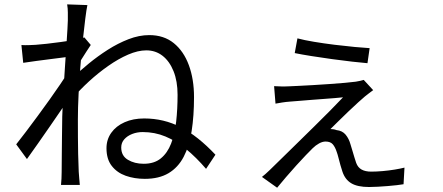

<svg xmlns="http://www.w3.org/2000/svg" viewBox="-20 -814 2040 885"><path d="M929.8 -35.7Q884.3 -88.7 838 -126.6Q791.7 -164.4 742.5 -184.9Q693.3 -205.3 637.5 -205.3Q612.2 -205.3 589.6 -196.6Q566.9 -187.8 552.9 -172Q538.8 -156.2 538.8 -134.2Q538.8 -95.8 569.5 -77.5Q600.1 -59.1 642.4 -59.1Q691.1 -59.1 721.4 -84Q751.8 -108.8 768.6 -152.2Q785.5 -195.6 792 -253.4Q798.5 -311.2 798.5 -377.1Q798.5 -439.7 779.9 -485.9Q761.3 -532 729.1 -557Q696.9 -581.9 654.4 -581.9Q615.9 -581.9 570.5 -562.3Q525.1 -542.6 479 -510.2Q432.8 -477.9 390.3 -438.9Q347.8 -399.9 315.4 -361.5L317.2 -457.6Q348.4 -487.6 389.4 -521.2Q430.3 -554.8 476.9 -584.6Q523.6 -614.4 572.4 -633.3Q621.2 -652.2 668 -652.2Q735.3 -652.2 781 -615.2Q826.7 -578.2 850.5 -513.6Q874.3 -449 874.3 -366.4Q874.3 -279.9 863.4 -210.1Q852.5 -140.4 826.6 -91.1Q800.8 -41.9 756.8 -15.7Q712.8 10.4 647.5 10.4Q599.7 10.4 559.5 -3.8Q519.3 -18.1 495.1 -49.3Q470.8 -80.4 470.8 -130.7Q470.8 -171 493 -202.1Q515.1 -233.2 554.4 -250.6Q593.7 -268 644.4 -268Q735.4 -268 813.8 -227.4Q892.2 -186.7 973 -100.9ZM302.1 -553Q290.4 -551.6 265.7 -548.3Q241 -545 210.1 -541.2Q179.3 -537.4 147.1 -533Q114.9 -528.6 87 -524.4L78.7 -606.4Q95.4 -605.4 110.7 -605.9Q126 -606.4 144.2 -607.4Q164.7 -608.8 195.2 -612.2Q225.8 -615.6 259.1 -620.2Q292.5 -624.7 322.1 -630.1Q351.7 -635.5 368.9 -641.5L398.4 -606.8Q389.8 -593.9 378.5 -576.6Q367.3 -559.4 356.3 -541.6Q345.3 -523.8 336.9 -509.6L306.2 -373.7Q289 -346.8 264.2 -310.4Q239.3 -273.9 211.3 -233.4Q183.2 -192.8 155.5 -153.2Q127.7 -113.5 104.2 -80.9L54.7 -148.7Q73.1 -172.1 99 -206Q124.8 -240 153.2 -278.6Q181.7 -317.1 208.7 -355.1Q235.7 -393.1 257.3 -424.9Q278.9 -456.7 290.4 -476.2L294.4 -527.2ZM292.7 -719.6Q292.7 -736.9 292.7 -756.2Q292.7 -775.5 289.5 -793.8L382.8 -790.6Q378.6 -771.3 373.2 -728.4Q367.7 -685.5 361.6 -627.8Q355.5 -570 350.4 -506.1Q345.4 -442.1 342.2 -379.4Q339 -316.6 339 -263.8Q339 -218.5 339.2 -180.4Q339.4 -142.3 340.2 -104.9Q341.1 -67.5 342.9 -22.5Q343.9 -9.5 345.2 7.4Q346.5 24.4 347.9 38.5H261.2Q262.5 27.6 263.4 9.5Q264.2 -8.7 264.2 -20.7Q264.5 -69.1 264.9 -106.3Q265.3 -143.5 265.7 -182.9Q266.1 -222.3 266.9 -277.1Q267.3 -299.5 269.3 -337.8Q271.3 -376 274.1 -422.6Q276.9 -469.2 280.2 -517.2Q283.5 -565.3 286.3 -607.9Q289.1 -650.5 290.9 -680.3Q292.7 -710.2 292.7 -719.6Z M1351 -637.2Q1382 -628.9 1427.6 -621.3Q1473.2 -613.7 1522.7 -607.6Q1572.3 -601.5 1615.2 -597.5Q1658.1 -593.5 1683.8 -592.1L1673.8 -522.7Q1646 -525.1 1602.8 -529.9Q1559.6 -534.7 1510.6 -541.5Q1461.7 -548.3 1416.1 -555.5Q1370.5 -562.7 1338.5 -569.3ZM1700.1 -398.5Q1690.4 -391.5 1679.8 -383.3Q1669.2 -375.1 1661.9 -369.3Q1652.4 -361.2 1631.2 -342.3Q1610.1 -323.3 1585.3 -299.5Q1560.5 -275.7 1538.3 -253.8Q1516.2 -232 1503.2 -219.1Q1508.8 -219.3 1516.3 -218.2Q1523.9 -217.2 1530.9 -214.4Q1557.9 -211.7 1573.2 -193.2Q1588.5 -174.6 1595.4 -149.1Q1599.4 -137.2 1603.9 -121.1Q1608.4 -104.9 1613.4 -89.3Q1618.5 -73.7 1621.8 -63.1Q1629.7 -41.6 1647.1 -32.3Q1664.4 -22.9 1690.8 -22.9Q1714.9 -22.9 1743.6 -25.4Q1772.3 -27.9 1799.1 -32.3Q1825.9 -36.7 1844.4 -41.4L1840.1 35.2Q1828.1 37.2 1809.1 39.5Q1790 41.8 1767.3 43.6Q1744.6 45.4 1722.1 46.7Q1699.6 48 1681 48Q1628.2 48 1599.5 30.9Q1570.7 13.9 1558.5 -22.6Q1554.1 -35.2 1549.2 -52.7Q1544.3 -70.2 1540.1 -86.9Q1535.9 -103.7 1532.2 -113.3Q1525.2 -135.5 1514.2 -148.6Q1503.2 -161.6 1480.7 -161.6Q1466.4 -161.6 1450.7 -152.9Q1435 -144.3 1421 -130.5Q1410.1 -119.9 1389.8 -98.8Q1369.5 -77.7 1345.4 -51Q1321.2 -24.3 1298.1 2.7Q1274.9 29.6 1257.4 51.3L1187.4 1.5Q1196.1 -5.4 1203.8 -12.1Q1211.4 -18.7 1223.1 -30Q1246 -52.5 1279.8 -85.4Q1313.5 -118.2 1351.7 -155.8Q1390 -193.3 1429.1 -231.8Q1468.2 -270.3 1502.4 -304.8Q1536.6 -339.3 1561.1 -365.4Q1546.9 -363.7 1522.4 -361.8Q1497.9 -359.9 1469.1 -357.7Q1440.2 -355.5 1411.1 -353.3Q1382 -351 1357.5 -348.9Q1333.1 -346.8 1318.3 -345.8Q1298.2 -344.4 1280.7 -341.6Q1263.3 -338.9 1249.9 -336.3L1243.4 -416.9Q1257 -415.9 1276.2 -415.6Q1295.4 -415.2 1313.7 -416.2Q1327.6 -416.8 1357 -418.2Q1386.4 -419.6 1423.9 -421.8Q1461.3 -424 1499.5 -426.7Q1537.8 -429.3 1569.8 -432.2Q1601.9 -435.1 1619.9 -437.5Q1629.7 -439.1 1640.3 -441.4Q1650.9 -443.7 1656.6 -445.7Z"/></svg>

Font: Noto Sans SC Thin
Style: Regular
Weight: 100
Designer: Ryoko NISHIZUKA 西塚涼子 (kana, bopomofo & ideographs); Paul D. Hunt (Latin, Greek & Cyrillic); Sandoll Communications 산돌커뮤니
Foundry: Adobe
Version: Version 2.004-H2;hotconv 1.0.118;makeotfexe 2.5.65603